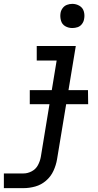

<svg xmlns="http://www.w3.org/2000/svg" viewBox="-54 -768 506 993"><path d="M-34 205H68Q98 205 128.5 196.5Q159 188 184 166.5Q209 145 222.5 115.5Q236 86 241 56L338 -530H136V-455H239L157 44Q153 66 142 86.5Q131 107 110 118Q89 129 68 129H-34ZM320 -623Q334 -623 347.5 -627.5Q361 -632 370 -644Q379 -656 381 -670Q385 -690 379.5 -709Q374 -728 357 -738Q340 -748 320 -748Q306 -748 292.5 -743Q279 -738 270 -726Q261 -714 259 -700Q256 -680 261.5 -661Q267 -642 283.5 -632.5Q300 -623 320 -623ZM100 -229H402L401 -302H100Z"/></svg>

Font: Iosevka Sparkle Oblique
Style: Regular
Weight: 400
Italic angle: -9°
Designer: Belleve Invis
Foundry: Belleve Invis
Version: Version 4.5.0; ttfautohint (v1.8.3)